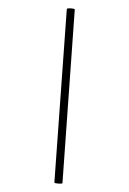

<svg xmlns="http://www.w3.org/2000/svg" viewBox="-169 -789 681 1012"><g transform="rotate(20 172.0 -283.5)"><path d="M66 -730 318 152Q320 156 299.5 162Q279 168 277 164L26 -717Q24 -722 44 -728Q64 -734 66 -730Z"/></g></svg>

Font: Cormorant Unicase Medium
Style: Regular
Weight: 500
Designer: Christian Thalmann (Catharsis Fonts)
Foundry: Catharsis Fonts
Version: Version 4.000